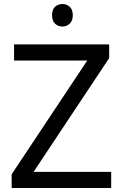

<svg xmlns="http://www.w3.org/2000/svg" viewBox="-20 -935 612 955"><path d="M533 0H38V-68L414 -634H50V-714H523V-646L147 -80H533ZM291 -915Q311 -915 326.5 -901.5Q342 -888 342 -859Q342 -831 326.5 -817Q311 -803 291 -803Q269 -803 254 -817Q239 -831 239 -859Q239 -888 254 -901.5Q269 -915 291 -915Z"/></svg>

Font: Noto Sans Samaritan
Style: Regular
Weight: 400
Designer: Monotype Design Team
Foundry: Monotype Imaging Inc.
Version: Version 2.001; ttfautohint (v1.8.4.7-5d5b)